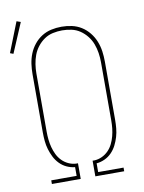

<svg xmlns="http://www.w3.org/2000/svg" viewBox="-107 -869 697 931"><g transform="rotate(-10 241.0 -403.5)"><path d="M72 0V-18H197V-61Q176 -63 156.5 -72Q137 -81 122 -96.5Q107 -112 97.5 -131Q88 -150 82 -170Q76 -190 74 -211.5Q72 -233 72 -254V-540Q72 -566 75.5 -591Q79 -616 88.5 -640Q98 -664 114.5 -684.5Q131 -705 152.5 -718.5Q174 -732 199 -737.5Q224 -743 250 -743Q276 -743 301 -737.5Q326 -732 347.5 -718.5Q369 -705 385.5 -684.5Q402 -664 411.5 -640Q421 -616 424.5 -591Q428 -566 428 -540V-254Q428 -233 426 -211.5Q424 -190 418 -170Q412 -150 402.5 -131Q393 -112 378 -96.5Q363 -81 343.5 -72Q324 -63 303 -61V-18H428V0H286V-77H296Q315 -78 333 -86.5Q351 -95 364.5 -109Q378 -123 386.5 -140.5Q395 -158 400 -177Q405 -196 407 -215Q409 -234 409 -254V-540Q409 -563 405.5 -586Q402 -609 394 -630.5Q386 -652 371.5 -670.5Q357 -689 338 -702Q319 -715 296 -720Q273 -725 250 -725Q227 -725 204 -720Q181 -715 162 -702Q143 -689 128.5 -670.5Q114 -652 106 -630.5Q98 -609 94.5 -586Q91 -563 91 -540V-254Q91 -234 93 -215Q95 -196 100 -177Q105 -158 113.5 -140.5Q122 -123 135.5 -109Q149 -95 167 -86.5Q185 -78 204 -77H214V0ZM-2 -654 -18 -660 40 -807 60 -800Z"/></g></svg>

Font: Zed Mono Thin
Style: Regular
Weight: 100
Monospace: yes
Designer: Belleve Invis
Foundry: Belleve Invis
Version: Version 1.0.0; ttfautohint (v1.8.4)